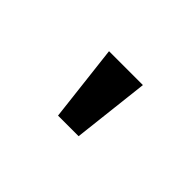

<svg xmlns="http://www.w3.org/2000/svg" viewBox="-43 -868 587 587"><g transform="rotate(45 250.0 -575.0)"><path d="M211 -450.5 182 -700H328.5L300 -450.5Z"/></g></svg>

Font: Trispace SemiBold
Style: Regular
Weight: 600
Designer: Tyler Finck
Foundry: Etcetera Type Company
Version: Version 1.210; ttfautohint (v1.8.3)